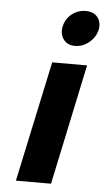

<svg xmlns="http://www.w3.org/2000/svg" viewBox="-53 -760 438 795"><g transform="rotate(5 166.5 -362.5)"><path d="M44 0H190L296 -501H151ZM271 -725Q239 -725 213.5 -705Q188 -685 181 -652Q175 -621 191 -599Q207 -577 239 -577Q271 -577 297.5 -599Q324 -621 331 -652Q337 -685 320 -705Q303 -725 271 -725Z"/></g></svg>

Font: Advent Pro ExtraBold
Style: Italic
Weight: 800
Italic angle: -12°
Version: Version 3.000